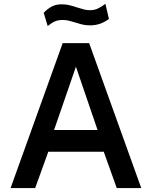

<svg xmlns="http://www.w3.org/2000/svg" viewBox="-20 -960 774 980"><path d="M300 -740H435L701 0H576L509.5 -185.5H226.5L159.5 0H34ZM478 -296.5 367.5 -619.5 256 -296.5ZM439.5 -830.5Q420.5 -830.5 404.5 -834Q388.5 -837.5 365 -845Q343.5 -851.5 329.8 -854.8Q316 -858 300 -858Q276.5 -858 260 -850.8Q243.5 -843.5 223.5 -827L203 -895Q224 -916 244.8 -927Q265.5 -938 295.5 -938Q314.5 -938 332 -934Q349.5 -930 373.5 -922Q397 -914.5 411 -911.2Q425 -908 439.5 -908Q462 -908 480.2 -916.8Q498.5 -925.5 518 -940.5L536 -863.5Q493.5 -830.5 439.5 -830.5Z"/></svg>

Font: 1883 Sans SemiBold
Style: Regular
Weight: 600
Designer: 1883 Sans project is a fork of Public Sans.
Version: Version 1.009